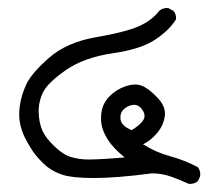

<svg xmlns="http://www.w3.org/2000/svg" viewBox="-20 -277 540 482"><path d="M454.1 184.6Q432.6 174.8 409.7 166.5Q386.7 158.2 361.3 158.2Q272.5 169.9 215.8 169.9Q159.2 169.9 133.3 160.6Q107.4 151.4 89.4 133.8Q71.3 116.2 61 100.6Q50.8 85 42.5 68.4Q34.2 51.8 30.3 32.7Q26.4 13.7 29.8 -11.7Q33.2 -37.1 45.9 -64.9Q58.6 -92.8 103 -131.8Q147.5 -170.9 221.2 -183.6Q294.9 -196.3 328.1 -210.9Q361.3 -225.6 379.9 -250Q389.6 -257.8 402.3 -256.8L415 -250Q422.9 -242.2 421.9 -228.5Q405.3 -201.2 369.1 -177.2Q333 -153.3 262.2 -143.1Q191.4 -132.8 145.5 -101.1Q99.6 -69.3 87.9 -44.9Q76.2 -20.5 77.1 5.9Q78.1 32.2 86.4 50.8Q94.7 69.3 115.7 89.4Q136.7 109.4 152.3 115.2Q168 121.1 189.9 123Q211.9 125 293 118.2Q272.5 101.6 259.3 85.4Q246.1 69.3 238.8 49.8Q231.4 30.3 234.4 6.8Q237.3 -16.6 253.9 -34.2Q270.5 -51.8 294.4 -60.1Q318.4 -68.4 335.4 -62Q352.5 -55.7 375 -32.2Q397.5 -8.8 393.6 15.6Q389.6 40 372.6 59.1Q355.5 78.1 338.9 85Q371.1 105.5 407.2 115.2Q443.4 125 476.6 142.6Q484.4 152.3 482.4 166L476.6 177.7Q467.8 185.5 454.1 184.6ZM310.5 49.8Q334 35.2 340.3 23.4Q346.7 11.7 336.9 -2Q327.1 -15.6 313.5 -13.7Q299.8 -11.7 290 -2Q280.3 7.8 282.7 23.4Q285.2 39.1 310.5 49.8Z"/></svg>

Font: JasonHandwriting4
Style: Regular
Weight: 400
Version: Version 1.01.21